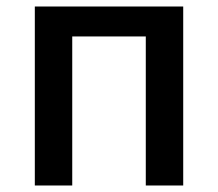

<svg xmlns="http://www.w3.org/2000/svg" viewBox="-20 -570 669 590"><path d="M87 0H202V-458H428V0H543V-550H87Z"/></svg>

Font: Noto Sans HK Medium
Style: Regular
Weight: 500
Designer: Ryoko NISHIZUKA 西塚涼子 (kana, bopomofo & ideographs); Paul D. Hunt (Latin, Greek & Cyrillic); Sandoll Communications 산돌커뮤니
Foundry: Adobe
Version: Version 2.002;hotconv 1.0.116;makeotfexe 2.5.65601